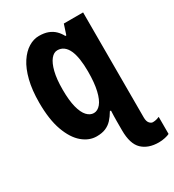

<svg xmlns="http://www.w3.org/2000/svg" viewBox="-225 -851 1104 1217"><g transform="rotate(-30 327.0 -242.5)"><path d="M252 -725Q291 -725 318.5 -714.5Q346 -704 365.5 -685Q385 -666 398 -641H405L429 -714H570V55Q570 83 581.5 96.5Q593 110 606 110Q621 110 634.5 106Q648 102 654 99V224Q643 230 620.5 235Q598 240 575 240Q498 240 454 198Q410 156 410 57V29Q410 6 410 -11.5Q410 -29 410.5 -47Q411 -65 412 -87H404Q386 -56 366 -34.5Q346 -13 319 -1.5Q292 10 253 10Q198 10 150 -30.5Q102 -71 72.5 -152.5Q43 -234 43 -357Q43 -449 60.5 -518.5Q78 -588 108 -633.5Q138 -679 175.5 -702Q213 -725 252 -725ZM308 -588Q282 -588 260.5 -561.5Q239 -535 226 -483.5Q213 -432 213 -355Q213 -276 226 -225.5Q239 -175 261.5 -151Q284 -127 311 -127Q339 -127 361.5 -154Q384 -181 397 -236.5Q410 -292 410 -374V-375Q410 -425 404 -464.5Q398 -504 385.5 -531.5Q373 -559 353.5 -573.5Q334 -588 308 -588Z"/></g></svg>

Font: Noto Sans Display Condensed ExtraBold
Style: Regular
Weight: 800
Width: 3
Designer: Monotype Design Team
Foundry: Monotype Imaging Inc.
Version: Version 2.003